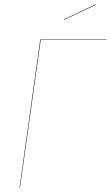

<svg xmlns="http://www.w3.org/2000/svg" viewBox="-20 -862 509 882"><path d="M419.9 -839.8 274.9 -771 273.9 -772.9 418.9 -841.8ZM469.2 -680.2V-678.2H167L71.8 0H69.8L165 -680.2Z"/></svg>

Font: Fira Sans Compressed Two
Style: Italic
Weight: 100
Width: 3
Italic angle: -8°
Designer: Carrois Corporate & Edenspiekermann AG
Foundry: Carrois Corporate GbR & Edenspiekermann AG
Version: Version 4.203;PS 004.203;hotconv 1.0.88;makeotf.lib2.5.64775